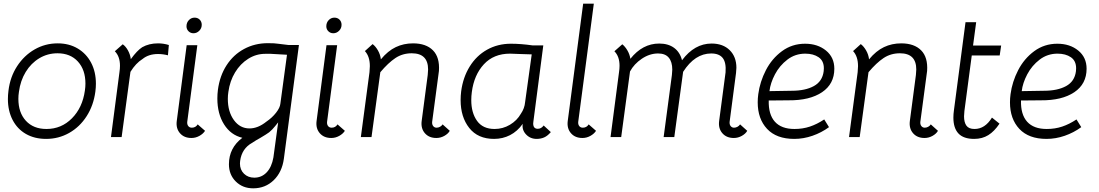

<svg xmlns="http://www.w3.org/2000/svg" viewBox="-20 -746 5984 1045"><path d="M23 -207Q23 -228 26 -252Q35 -327 73 -385.5Q111 -444 168.5 -477Q226 -510 294 -510Q356 -510 403 -482Q450 -454 476 -404.5Q502 -355 502 -290Q502 -270 499 -247Q489 -172 451.5 -113.5Q414 -55 356.5 -22.5Q299 10 231 10Q168 10 121 -17Q74 -44 48.5 -93.5Q23 -143 23 -207ZM442 -253Q445 -273 445 -291Q445 -366 404 -411Q363 -456 293 -456Q239 -456 194 -429Q149 -402 120 -354.5Q91 -307 83 -246Q80 -227 80 -208Q80 -133 121 -88.5Q162 -44 233 -44Q314 -44 371.5 -102Q429 -160 442 -253Z M899 -501 894 -445Q867 -452 840 -452Q789 -452 756 -425Q719 -402 690 -355L642 0H584L630 -352Q633 -372 633 -388Q633 -439 605 -467L648 -505Q664 -494 676.5 -471.5Q689 -449 692 -424Q726 -471 754 -489Q791 -510 840 -510Q870 -510 899 -501Z M1024 -51Q1045 -51 1056 -69L1096 -34Q1086 -18 1065.5 -6.5Q1045 5 1022 5Q982 5 959.5 -21Q937 -47 942 -87L996 -500H1054L999 -82Q998 -68 1005 -59.5Q1012 -51 1024 -51ZM995 -603Q995 -623 1008 -636.5Q1021 -650 1039 -650Q1056 -650 1067 -639Q1078 -628 1078 -611Q1078 -592 1064.5 -578.5Q1051 -565 1033 -565Q1017 -565 1006 -576Q995 -587 995 -603Z M1226 148Q1226 59 1299 4Q1236 -11 1199.5 -69Q1163 -127 1163 -210Q1163 -233 1166 -257Q1176 -333 1213 -390.5Q1250 -448 1308.5 -479.5Q1367 -511 1438 -511Q1476 -511 1493 -508L1551 -501H1607L1525 118Q1515 191 1469.5 235Q1424 279 1358 279Q1301 279 1263.5 242Q1226 205 1226 148ZM1430 -84Q1461 -105 1482.5 -132.5Q1504 -160 1506 -182L1542 -448L1454 -453H1423Q1374 -453 1331 -426Q1288 -399 1259.5 -352Q1231 -305 1223 -246Q1220 -227 1220 -208Q1220 -138 1253 -92.5Q1286 -47 1338 -47Q1384 -47 1430 -84ZM1468 111 1494 -80Q1492 -78 1477.5 -59.5Q1463 -41 1445 -26Q1430 -15 1396 5Q1372 18 1353 31Q1296 62 1287 130Q1286 135 1286 144Q1286 178 1308 199.5Q1330 221 1364 221Q1404 221 1431.5 192Q1459 163 1468 111Z M1785 -51Q1806 -51 1817 -69L1857 -34Q1847 -18 1826.5 -6.5Q1806 5 1783 5Q1743 5 1720.5 -21Q1698 -47 1703 -87L1757 -500H1815L1760 -82Q1759 -68 1766 -59.5Q1773 -51 1785 -51ZM1756 -603Q1756 -623 1769 -636.5Q1782 -650 1800 -650Q1817 -650 1828 -639Q1839 -628 1839 -611Q1839 -592 1825.5 -578.5Q1812 -565 1794 -565Q1778 -565 1767 -576Q1756 -587 1756 -603Z M2428 -34Q2419 -18 2398.5 -6.5Q2378 5 2355 5Q2315 5 2292.5 -21Q2270 -47 2275 -87L2308 -338Q2310 -358 2310 -368Q2310 -456 2221 -456Q2171 -456 2132 -430Q2093 -404 2050 -353L2002 0H1944L1991 -353Q1993 -377 1993 -386Q1993 -439 1966 -468L2008 -506Q2024 -494 2037 -471.5Q2050 -449 2053 -423Q2091 -469 2134 -489.5Q2177 -510 2228 -510Q2299 -510 2336.5 -472Q2374 -434 2369 -360L2332 -82Q2331 -68 2338 -59.5Q2345 -51 2356 -51Q2366 -51 2375 -56Q2384 -61 2389 -69Z M2487 -201Q2487 -225 2490 -249Q2500 -325 2536.5 -384Q2573 -443 2631 -475.5Q2689 -508 2761 -508Q2815 -508 2878 -499H2937L2883 -84Q2882 -80 2882 -74Q2882 -45 2907 -45Q2926 -45 2939 -63L2978 -27Q2960 -6 2941.5 2Q2923 10 2901 10Q2866 10 2843 -14.5Q2820 -39 2825 -72Q2796 -31 2756 -10.5Q2716 10 2669 10Q2581 10 2534 -49.5Q2487 -109 2487 -201ZM2815 -127Q2835 -156 2838 -190L2874 -450L2810 -452L2756 -454Q2667 -454 2613.5 -396Q2560 -338 2548 -245Q2545 -223 2545 -201Q2545 -132 2576.5 -88Q2608 -44 2672 -44Q2717 -44 2755.5 -67Q2794 -90 2815 -127Z M3152 -51Q3173 -51 3184 -69L3224 -34Q3214 -18 3193.5 -6.5Q3173 5 3150 5Q3110 5 3087.5 -21Q3065 -47 3070 -87L3154 -726H3212L3127 -82Q3126 -68 3133 -59.5Q3140 -51 3152 -51Z M4047 -34Q4038 -18 4017.5 -6.5Q3997 5 3974 5Q3934 5 3911.5 -21Q3889 -47 3894 -87L3929 -352Q3933 -406 3913.5 -430.5Q3894 -455 3851 -455Q3762 -455 3698 -355L3650 0H3592L3637 -338Q3639 -358 3639 -367Q3639 -409 3620 -432Q3601 -455 3562 -455Q3516 -455 3473.5 -426.5Q3431 -398 3409 -357L3361 0H3303L3349 -352Q3352 -372 3352 -388Q3352 -439 3324 -467L3367 -505Q3382 -493 3394.5 -472Q3407 -451 3411 -426Q3477 -509 3568 -509Q3617 -509 3649 -485.5Q3681 -462 3692 -418Q3760 -509 3853 -509Q3915 -509 3951.5 -473Q3988 -437 3988 -377Q3988 -369 3986 -349L3951 -82Q3950 -68 3957 -59.5Q3964 -51 3975 -51Q3985 -51 3994 -56Q4003 -61 4008 -69Z M4104 -189Q4104 -211 4107 -233Q4116 -301 4148.5 -364Q4181 -427 4236 -467.5Q4291 -508 4362 -508Q4430 -508 4475.5 -471Q4521 -434 4521 -372Q4521 -289 4454 -244Q4387 -199 4272 -200L4164 -199Q4162 -123 4197.5 -83.5Q4233 -44 4304 -44Q4349 -44 4388 -57Q4427 -70 4466 -96L4492 -54Q4451 -24 4402 -7Q4353 10 4303 10Q4206 10 4155 -44.5Q4104 -99 4104 -189ZM4463 -358Q4464 -363 4464 -374Q4464 -415 4435.5 -434.5Q4407 -454 4363 -454Q4308 -454 4265.5 -421.5Q4223 -389 4198 -341.5Q4173 -294 4168 -250L4289 -252Q4363 -252 4409.5 -277.5Q4456 -303 4463 -358Z M5085 -34Q5076 -18 5055.5 -6.5Q5035 5 5012 5Q4972 5 4949.5 -21Q4927 -47 4932 -87L4965 -338Q4967 -358 4967 -368Q4967 -456 4878 -456Q4828 -456 4789 -430Q4750 -404 4707 -353L4659 0H4601L4648 -353Q4650 -377 4650 -386Q4650 -439 4623 -468L4665 -506Q4681 -494 4694 -471.5Q4707 -449 4710 -423Q4748 -469 4791 -489.5Q4834 -510 4885 -510Q4956 -510 4993.5 -472Q5031 -434 5026 -360L4989 -82Q4988 -68 4995 -59.5Q5002 -51 5013 -51Q5023 -51 5032 -56Q5041 -61 5046 -69Z M5169 -106Q5169 -125 5172 -146L5235 -625H5293L5276 -498H5429L5421 -444H5269L5229 -142Q5227 -122 5227 -113Q5227 -80 5240 -62Q5253 -44 5284 -44Q5341 -44 5379 -106L5420 -73Q5392 -31 5359 -10.5Q5326 10 5282 10Q5224 10 5196.5 -19.5Q5169 -49 5169 -106Z M5477 -189Q5477 -211 5480 -233Q5489 -301 5521.5 -364Q5554 -427 5609 -467.5Q5664 -508 5735 -508Q5803 -508 5848.5 -471Q5894 -434 5894 -372Q5894 -289 5827 -244Q5760 -199 5645 -200L5537 -199Q5535 -123 5570.5 -83.5Q5606 -44 5677 -44Q5722 -44 5761 -57Q5800 -70 5839 -96L5865 -54Q5824 -24 5775 -7Q5726 10 5676 10Q5579 10 5528 -44.5Q5477 -99 5477 -189ZM5836 -358Q5837 -363 5837 -374Q5837 -415 5808.5 -434.5Q5780 -454 5736 -454Q5681 -454 5638.5 -421.5Q5596 -389 5571 -341.5Q5546 -294 5541 -250L5662 -252Q5736 -252 5782.5 -277.5Q5829 -303 5836 -358Z"/></svg>

Font: Bellota
Style: Italic
Weight: 400
Italic angle: -7.5°
Designer: Kemie Guaida
Foundry: Kemie Guaida
Version: Version 4.001